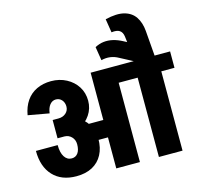

<svg xmlns="http://www.w3.org/2000/svg" viewBox="-134 -1134 1329 1279"><g transform="rotate(-15 530.0 -494.5)"><path d="M298 -484Q298 -512 282 -530Q266 -548 241 -548V-674Q300 -674 347 -649Q394 -624 421 -581.5Q448 -539 448 -484ZM178 -469 33 -495Q43 -552 70.5 -592Q98 -632 142 -653Q186 -674 242 -674V-548Q217 -548 200 -527.5Q183 -507 178 -469ZM382 -214V-334H608V-214ZM302 -223Q302 -254 282 -274.5Q262 -295 233 -295V-418Q295 -418 343.5 -392.5Q392 -367 420 -323Q448 -279 448 -223ZM244 -18Q141 -18 83 -80Q25 -142 25 -251H175Q175 -199 193.5 -170Q212 -141 244 -141ZM243 -18V-141Q271 -141 286.5 -162.5Q302 -184 302 -223H448Q448 -159 423.5 -113Q399 -67 353.5 -42.5Q308 -18 243 -18ZM186 -295V-421H227V-295ZM226 -295V-421Q257 -421 277.5 -439Q298 -457 298 -485H448Q448 -431 419 -388Q390 -345 340 -320Q290 -295 226 -295ZM512 0V-660H675V0ZM553 -547V-660H766V-547ZM806 0V-645H969V0ZM716 -547V-660H1060V-547ZM866 -630 722 -706 779 -805 923 -729ZM603 -722 588 -816Q618 -832 648.5 -835.5Q679 -839 711.5 -831.5Q744 -824 779 -805L722 -706Q694 -722 664.5 -726Q635 -730 603 -722ZM816 -660 795 -834H939L953 -660ZM795 -834Q791 -864 772 -876.5Q753 -889 716 -884L701 -978Q781 -997 831.5 -983.5Q882 -970 908 -931Q934 -892 939 -834Z"/></g></svg>

Font: Akshar Light
Style: Bold
Weight: 700
Version: Version 1.100